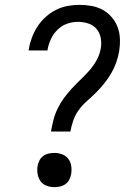

<svg xmlns="http://www.w3.org/2000/svg" viewBox="-20 -763 540 791"><path d="M190 -221Q194 -244 200 -268Q206 -292 217 -315Q228 -338 243.5 -359Q259 -380 276.5 -399Q294 -418 313 -436Q332 -454 349 -473.5Q366 -493 378.5 -516Q391 -539 395 -563Q399 -585 395 -606.5Q391 -628 378 -643.5Q365 -659 344.5 -666Q324 -673 301 -673Q279 -673 257 -665.5Q235 -658 217.5 -641Q200 -624 190 -602.5Q180 -581 176 -559V-555H98L99 -562Q103 -586 112 -609.5Q121 -633 135 -654.5Q149 -676 168.5 -693.5Q188 -711 211 -722.5Q234 -734 259 -738.5Q284 -743 308 -743Q333 -743 357.5 -738.5Q382 -734 403 -722.5Q424 -711 440 -692.5Q456 -674 464.5 -651.5Q473 -629 474 -603.5Q475 -578 471 -552Q467 -529 459 -506Q451 -483 438.5 -461.5Q426 -440 410 -420Q394 -400 376 -382Q358 -364 339 -347.5Q320 -331 305 -310.5Q290 -290 282 -267Q274 -244 270 -221ZM204 8Q187 8 171.5 2Q156 -4 147 -16.5Q138 -29 135 -46Q132 -63 135 -80Q137 -91 142.5 -102Q148 -113 158.5 -120.5Q169 -128 181 -130.5Q193 -133 204 -133Q221 -133 236.5 -127Q252 -121 261.5 -108.5Q271 -96 273.5 -79Q276 -62 273 -45Q271 -34 265.5 -23Q260 -12 249.5 -4.5Q239 3 227 5.5Q215 8 204 8Z"/></svg>

Font: Iosevka
Style: Italic
Weight: 400
Italic angle: -9°
Monospace: yes
Designer: Belleve Invis
Foundry: Belleve Invis
Version: Version 32.5.0; ttfautohint (v1.8.4)